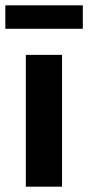

<svg xmlns="http://www.w3.org/2000/svg" viewBox="-29 -701 331 721"><path d="M68 0V-495H204V0ZM-9 -593V-681H282V-593Z"/></svg>

Font: Assistant
Style: Bold
Weight: 700
Designer: Hebrew By Ben Nathan, Latin by Paul Hunt
Version: Version 3.000